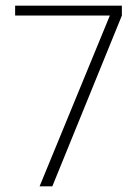

<svg xmlns="http://www.w3.org/2000/svg" viewBox="-20 -659 483 679"><path d="M120 0 368.5 -604H33.5V-639H411V-604L165 0Z"/></svg>

Font: Anek Tamil Medium ExtraLight
Style: Regular
Weight: 250
Version: Version 1.003